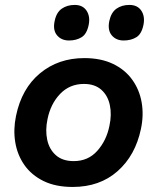

<svg xmlns="http://www.w3.org/2000/svg" viewBox="-20 -747 638 780"><path d="M275.5 12.5Q206 12.5 157 -11.5Q108 -35.5 79.2 -76.5Q50.5 -117.5 42 -169Q33.5 -220.5 45 -276Q68 -387.5 142.5 -449.2Q217 -511 322.5 -511Q390 -511 439 -487.5Q488 -464 517.2 -423.2Q546.5 -382.5 555.5 -330.8Q564.5 -279 552.5 -223Q530 -115.5 457.5 -51.5Q385 12.5 275.5 12.5ZM279.5 -92.5Q338 -92.5 375.2 -134.2Q412.5 -176 424.5 -235.5Q434.5 -281.5 426.2 -320.2Q418 -359 391.5 -382.5Q365 -406 321 -406Q263 -406 224.2 -365.5Q185.5 -325 173 -263Q163.5 -218 171.8 -179.2Q180 -140.5 207 -116.5Q234 -92.5 279.5 -92.5ZM482.5 -582.5Q451.5 -582.5 434 -603.5Q416.5 -624.5 424 -661.5Q431.5 -696.5 453.2 -711.8Q475 -727 505.5 -727Q538.5 -727 554 -703.8Q569.5 -680.5 563 -647Q555.5 -609 534 -595.8Q512.5 -582.5 482.5 -582.5ZM260.5 -582.5Q229.5 -582.5 211.8 -603.5Q194 -624.5 202 -661.5Q209 -696.5 231 -711.8Q253 -727 283.5 -727Q316 -727 331.5 -703.8Q347 -680.5 340.5 -647Q333 -609 311.5 -595.8Q290 -582.5 260.5 -582.5Z"/></svg>

Font: Commissioner SemiBold
Style: Italic
Weight: 600
Italic angle: -12°
Designer: Kostas Bartsokas
Foundry: Kostas Bartsokas
Version: Version 1.000; ttfautohint (v1.8.3)